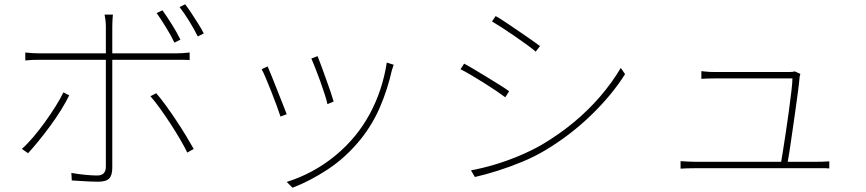

<svg xmlns="http://www.w3.org/2000/svg" viewBox="-20 -820 4040 896"><path d="M738 -772Q757 -746 781.5 -707Q806 -668 822 -635L794 -621Q780 -651 755.5 -691Q731 -731 711 -759ZM844 -800Q858 -782 874 -757.5Q890 -733 905.5 -708.5Q921 -684 931 -664L903 -650Q886 -684 863 -721.5Q840 -759 818 -787ZM507 -752Q506 -745 505.5 -735.5Q505 -726 504.5 -716Q504 -706 504 -697Q504 -674 504 -641.5Q504 -609 504 -578.5Q504 -548 504 -528Q504 -508 504 -468Q504 -428 504 -377.5Q504 -327 504 -274Q504 -221 504 -172.5Q504 -124 504 -88Q504 -52 504 -37Q504 -2 489.5 13Q475 28 437 28Q422 28 399 27Q376 26 353.5 24.5Q331 23 315 22L313 -13Q347 -7 379.5 -4Q412 -1 433 -1Q454 -1 464 -11.5Q474 -22 474 -42Q474 -60 474 -99Q474 -138 474 -188.5Q474 -239 474 -293.5Q474 -348 474 -397Q474 -446 474 -481Q474 -516 474 -528Q474 -545 474 -576.5Q474 -608 474 -641.5Q474 -675 474 -697Q474 -711 472 -727Q470 -743 468 -752ZM98 -575Q118 -573 132.5 -572Q147 -571 171 -571Q183 -571 220.5 -571Q258 -571 312 -571Q366 -571 427.5 -571Q489 -571 550.5 -571Q612 -571 665 -571Q718 -571 754 -571Q790 -571 800 -571Q814 -571 831 -572Q848 -573 865 -575V-540Q849 -541 833 -541Q817 -541 801 -541Q791 -541 755 -541Q719 -541 666 -541Q613 -541 551.5 -541Q490 -541 428.5 -541Q367 -541 313 -541Q259 -541 221.5 -541Q184 -541 172 -541Q149 -541 133 -540.5Q117 -540 98 -538ZM303 -375Q288 -344 265 -307Q242 -270 214.5 -232.5Q187 -195 160 -162Q133 -129 111 -105L82 -125Q107 -147 135 -180Q163 -213 190 -250.5Q217 -288 239.5 -324Q262 -360 276 -389ZM709 -385Q730 -361 754 -328Q778 -295 802.5 -258Q827 -221 848 -186.5Q869 -152 884 -125L854 -108Q841 -135 820.5 -170Q800 -205 776 -242Q752 -279 727.5 -313Q703 -347 682 -371Z M1462 -558Q1468 -544 1478.5 -515Q1489 -486 1501 -453Q1513 -420 1523 -390.5Q1533 -361 1537 -346L1508 -334Q1505 -350 1495.5 -379.5Q1486 -409 1474 -442.5Q1462 -476 1450.5 -504.5Q1439 -533 1433 -547ZM1817 -518Q1815 -512 1813 -505Q1811 -498 1809 -493Q1789 -404 1754 -322Q1719 -240 1663 -170Q1594 -85 1509.5 -29.5Q1425 26 1345 56L1318 29Q1379 10 1436.5 -21Q1494 -52 1545 -94Q1596 -136 1637 -186Q1674 -231 1704 -285.5Q1734 -340 1754.5 -401.5Q1775 -463 1785 -528ZM1229 -510Q1235 -497 1246.5 -468Q1258 -439 1272 -404Q1286 -369 1298.5 -337Q1311 -305 1318 -287L1289 -276Q1283 -295 1271 -327.5Q1259 -360 1245 -395.5Q1231 -431 1219 -459Q1207 -487 1201 -497Z M2293 -745Q2313 -734 2342 -714.5Q2371 -695 2402.5 -673.5Q2434 -652 2460.5 -633.5Q2487 -615 2500 -605L2480 -579Q2465 -592 2439 -611Q2413 -630 2382.5 -651Q2352 -672 2323.5 -690.5Q2295 -709 2276 -720ZM2178 -25Q2232 -35 2290.5 -52.5Q2349 -70 2405.5 -94Q2462 -118 2509 -145Q2590 -193 2658 -249.5Q2726 -306 2781 -370Q2836 -434 2877 -503L2897 -474Q2836 -377 2739 -283Q2642 -189 2525 -119Q2475 -89 2417 -65Q2359 -41 2302 -23Q2245 -5 2196 6ZM2146 -523Q2165 -513 2195 -495Q2225 -477 2257 -457.5Q2289 -438 2316 -421Q2343 -404 2356 -394L2338 -366Q2322 -378 2295.5 -396Q2269 -414 2238 -433.5Q2207 -453 2178 -470Q2149 -487 2129 -497Z M3715 -475Q3714 -471 3712.5 -465.5Q3711 -460 3711 -455Q3709 -431 3703.5 -389.5Q3698 -348 3691 -298.5Q3684 -249 3677 -200.5Q3670 -152 3664 -112.5Q3658 -73 3654 -53H3623Q3626 -66 3632 -104.5Q3638 -143 3646 -194.5Q3654 -246 3661 -298.5Q3668 -351 3673 -393Q3678 -435 3678 -454Q3655 -454 3614 -454Q3573 -454 3525 -454Q3477 -454 3431.5 -454Q3386 -454 3354 -454Q3322 -454 3314 -454Q3294 -454 3281.5 -453.5Q3269 -453 3253 -452V-488Q3264 -487 3273 -486Q3282 -485 3291.5 -484.5Q3301 -484 3313 -484Q3321 -484 3353 -484Q3385 -484 3429.5 -484Q3474 -484 3521 -484Q3568 -484 3606.5 -484Q3645 -484 3664 -484Q3670 -484 3675 -484.5Q3680 -485 3683.5 -485.5Q3687 -486 3689 -487ZM3156 -68Q3173 -67 3189 -66Q3205 -65 3224 -65Q3236 -65 3277.5 -65Q3319 -65 3378.5 -65Q3438 -65 3503.5 -65Q3569 -65 3629 -65Q3689 -65 3732.5 -65Q3776 -65 3790 -65Q3804 -65 3821 -65.5Q3838 -66 3850 -67V-34Q3842 -35 3832 -35Q3822 -35 3812 -35Q3802 -35 3793 -35Q3778 -35 3734 -35Q3690 -35 3629.5 -35Q3569 -35 3503.5 -35Q3438 -35 3379 -35Q3320 -35 3278 -35Q3236 -35 3224 -35Q3205 -35 3189 -34.5Q3173 -34 3156 -33Z"/></svg>

Font: Noto Sans JP
Style: Regular
Weight: 100
Designer: Ryoko NISHIZUKA 西塚涼子 (kana, bopomofo & ideographs); Paul D. Hunt (Latin, Greek & Cyrillic); Sandoll Communications 산돌커뮤니
Foundry: Adobe
Version: Version 2.004;hotconv 1.0.118;makeotfexe 2.5.65603